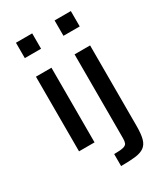

<svg xmlns="http://www.w3.org/2000/svg" viewBox="-228 -839 984 1136"><g transform="rotate(-30 264.5 -271.5)"><path d="M77 -638V-743H188V-638ZM79 0V-510H185V0ZM341 -638V-743H452V-638ZM251 200V118Q294 118 313.5 113Q333 108 338 96Q343 84 343 64V-510H449V41Q449 96 440 128Q431 160 408.5 175.5Q386 191 347.5 195.5Q309 200 251 200Z"/></g></svg>

Font: Saira Thin Medium
Style: Regular
Weight: 500
Version: Version 1.101